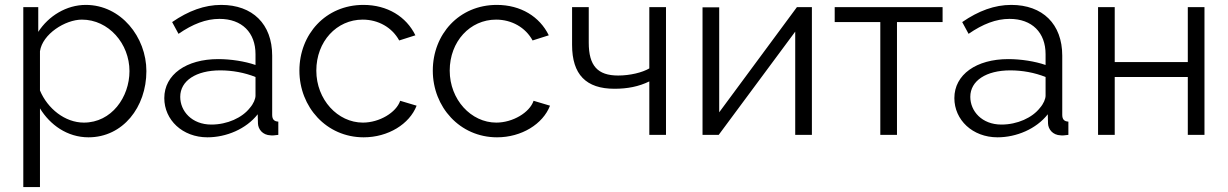

<svg xmlns="http://www.w3.org/2000/svg" viewBox="-20 -550 5007 783"><path d="M143 -108C184 -41 254 10 341 10C481 10 577 -113 577 -260C577 -399 473 -530 330 -530C251 -530 178 -485 136 -420V-521H75V213H143ZM508 -260C508 -154 435 -50 322 -50C245 -50 174 -107 143 -181V-341C153 -411 246 -470 314 -470C423 -470 508 -372 508 -260Z M650 -150C650 -61 724 10 826 10C903 10 984 -24 1031 -84L1032 -46C1033 -24 1050 1 1084 2C1090 3 1100 2 1115 0V-54C1098 -55 1090 -63 1090 -82V-323C1090 -452 1010 -530 882 -530C814 -530 749 -506 682 -460L708 -412C766 -452 820 -473 875 -473C967 -473 1022 -417 1022 -329V-285C979 -300 921 -309 870 -309C740 -309 650 -246 650 -150ZM999 -110C968 -70 907 -42 842 -42C762 -42 715 -97 715 -155C715 -221 780 -263 878 -263C927 -263 977 -254 1022 -236V-160C1022 -147 1014 -127 999 -110Z M1463 10C1563 10 1650 -44 1679 -119L1612 -139C1596 -91 1527 -50 1460 -50C1357 -50 1270 -144 1270 -262C1270 -381 1353 -470 1459 -470C1523 -470 1579 -438 1608 -385L1674 -406C1637 -482 1560 -530 1462 -530C1308 -530 1201 -410 1201 -262C1201 -114 1311 10 1463 10Z M2007 10C2107 10 2194 -44 2223 -119L2156 -139C2140 -91 2071 -50 2004 -50C1901 -50 1814 -144 1814 -262C1814 -381 1897 -470 2003 -470C2067 -470 2123 -438 2152 -385L2218 -406C2181 -482 2104 -530 2006 -530C1852 -530 1745 -410 1745 -262C1745 -114 1855 10 2007 10Z M2628 0H2696V-521H2628V-271C2599 -254 2549 -242 2501 -242C2417 -242 2381 -282 2381 -376V-521H2313V-367C2313 -246 2370 -188 2486 -188C2539 -188 2585 -197 2628 -218Z M2845 0H2911L3223 -421V0H3291V-521H3230L2913 -92V-520H2845Z M3570 0H3638V-460H3824V-521H3384V-460H3570Z M3872 -150C3872 -61 3946 10 4048 10C4125 10 4206 -24 4253 -84L4254 -46C4255 -24 4272 1 4306 2C4312 3 4322 2 4337 0V-54C4320 -55 4312 -63 4312 -82V-323C4312 -452 4232 -530 4104 -530C4036 -530 3971 -506 3904 -460L3930 -412C3988 -452 4042 -473 4097 -473C4189 -473 4244 -417 4244 -329V-285C4201 -300 4143 -309 4092 -309C3962 -309 3872 -246 3872 -150ZM4221 -110C4190 -70 4129 -42 4064 -42C3984 -42 3937 -97 3937 -155C3937 -221 4002 -263 4100 -263C4149 -263 4199 -254 4244 -236V-160C4244 -147 4236 -127 4221 -110Z M4458 0H4526V-236H4824V0H4892V-521H4824V-297H4526V-521H4458Z"/></svg>

Font: FIGSv2-sans-serif
Style: Regular
Weight: 400
Designer: Matt McInerney, Pablo Impallari, Rodrigo Fuenzalida,Mirko Velimirovic
Foundry: Matt McInerney, Pablo Impallari, Rodrigo Fuenzalida
Version: Version 4.021;hotconv 1.0.109;makeotfexe 2.5.65596